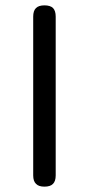

<svg xmlns="http://www.w3.org/2000/svg" viewBox="-20 -697 332 717"><path d="M146 0C160.5 0 171.5 -3.5 178 -10.5C184.5 -17 188 -27.5 188 -42C188 -42 188 -635 188 -635C188 -635 188 -635 188 -635C188 -649.5 184.5 -660.5 178 -667C171.5 -673.5 160.5 -677 146 -677C146 -677 146 -677 146 -677C131.5 -677 121 -673.5 114.5 -667C107.5 -660.5 104 -649.5 104 -635C104 -635 104 -42 104 -42C104 -42 104 -42 104 -42C104 -27.5 107.5 -17 114.5 -10.5C121 -3.5 131.5 0 146 0C146 0 146 0 146 0Z"/></svg>

Font: Jura-Fortis-Bold
Style: Bold
Weight: 500
Designer: Daniel Johnson, Alexei Vanyashin, Mirko Velimirovic
Foundry: Daniel Johnson
Version: ""